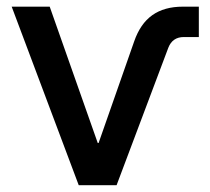

<svg xmlns="http://www.w3.org/2000/svg" viewBox="-20 -542 616 562"><path d="M210.4 0 14.2 -522.5H125.5L266.1 -123.5H268.6L372.6 -420.4Q390.6 -472.7 425.8 -497.6Q460.9 -522.5 515.1 -522.5H562V-433.6H518.1Q484.9 -433.6 472.7 -402.3L321.3 0Z"/></svg>

Font: Inter 28pt Medium
Style: Regular
Weight: 500
Designer: Rasmus Andersson
Foundry: rsms
Version: Version 4.001;git-66647c0bb